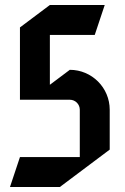

<svg xmlns="http://www.w3.org/2000/svg" viewBox="-20 -530 500 770"><path d="M180 -510 60 -420V-130H260C282.1 -130 300 -112.1 300 -90V100H60L20 220H220L420 70V-90C420 -178.3 348.3 -250 260 -250L180 -190V-390H360L400 -510Z"/></svg>

Font: Abibas
Style: Medium
Weight: 500
Version: Version 0.3